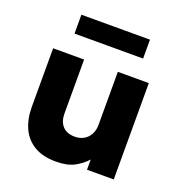

<svg xmlns="http://www.w3.org/2000/svg" viewBox="-131 -828 900 955"><g transform="rotate(20 319.0 -350.0)"><path d="M268.1 15Q198.4 15 152.9 -12.2Q107.5 -39.4 85.3 -87.7Q63.1 -136 63.1 -199.8V-510H227.1V-224.2Q227.1 -182.2 249.4 -157.9Q271.6 -133.5 314.1 -133.5Q341.5 -133.5 362.2 -145.7Q382.9 -157.9 394.2 -179.4Q405.6 -201 405.6 -229.5V-510H569.6V0H428.1V-54Q403.6 -26.2 366.1 -5.6Q328.5 15 268.1 15ZM138.1 -615V-715H501.1V-615Z"/></g></svg>

Font: Geologica Thin
Style: Regular
Weight: 100
Version: Version 1.010;gftools[0.9.28]